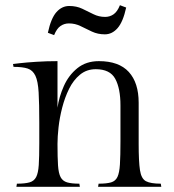

<svg xmlns="http://www.w3.org/2000/svg" viewBox="-20 -718 670 738"><path d="M201 -483V-304Q207 -346 225.5 -387.5Q244 -429 277.5 -456Q311 -483 360 -483Q437 -483 475 -441.5Q513 -400 513 -323V-165Q513 -97 518 -64Q523 -31 541 -21.5Q559 -12 598 -12L600 0H357L359 -12Q390 -12 407 -17Q424 -22 431.5 -38Q439 -54 441 -86.5Q443 -119 443 -174V-313Q443 -378 423 -415Q403 -452 348 -452Q313 -452 287.5 -431Q262 -410 245.5 -376.5Q229 -343 219 -304Q209 -265 205 -228.5Q201 -192 201 -165Q201 -113 203 -82.5Q205 -52 213 -37Q221 -22 238 -17Q255 -12 285 -12L287 0H43L45 -12Q76 -12 93.5 -17Q111 -22 119 -37.5Q127 -53 129 -84Q131 -115 131 -167V-247Q131 -320 128.5 -363Q126 -406 116 -427Q106 -448 86.5 -454.5Q67 -461 32 -461L30 -472Q30 -472 55.5 -475Q81 -478 120 -480.5Q159 -483 201 -483ZM465 -689Q453 -634 432 -610Q411 -586 383 -586Q356 -586 333.5 -596.5Q311 -607 290 -617.5Q269 -628 245 -628Q227 -628 212.5 -618Q198 -608 188 -583L164 -592Q176 -648 197 -671.5Q218 -695 246 -695Q274 -695 296 -684.5Q318 -674 339 -663.5Q360 -653 384 -653Q402 -653 416.5 -663Q431 -673 441 -698Z"/></svg>

Font: Gilda Display
Style: Regular
Weight: 400
Designer: Eduardo Rodriguez Tunni
Foundry: Eduardo Rodriguez Tunni
Version: Version 1.002; ttfautohint (v1.8.4.7-5d5b);gftools[0.9.22]